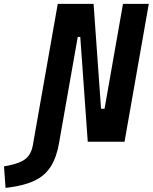

<svg xmlns="http://www.w3.org/2000/svg" viewBox="-150 -713 769 966"><path d="M291.5 0 253.9 -527.3H241.2L148.9 -3.9L147.9 2.9Q135.3 77.1 106 123.8Q76.7 170.4 25.1 195.3Q-26.4 220.2 -106.9 230.5L-122.1 232.4L-129.9 124L-108.9 120.1Q-49.8 108.9 -21.2 86.2Q7.3 63.5 15.6 16.1L20.5 -12.2L140.6 -693.4H320.8L358.4 -166H376L468.8 -693.4H598.6L476.6 0Z"/></svg>

Font: CaskaydiaCove NFP
Style: Bold Italic
Weight: 700
Italic angle: -10°
Designer: Aaron Bell
Foundry: Saja Typeworks
Version: Version 2111.001; VTT 6.35;Nerd Fonts 3.1.1